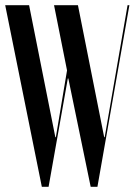

<svg xmlns="http://www.w3.org/2000/svg" viewBox="-22 -719 518 739"><path d="M278 -699H186L236 -448L193 -191H191L90 -699H-2L139 0H165L239 -417H241L327 0H353L476 -699H469L381 -191H379Z"/></svg>

Font: Moniqa SemBd Display
Style: Regular
Weight: 600
Designer: Rajesh Rajput
Foundry: Rajesh Rajput
Version: Version 1.000